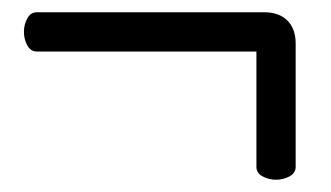

<svg xmlns="http://www.w3.org/2000/svg" viewBox="-20 -472 540 313"><path d="M398 -388H40Q30 -388 24.5 -398Q19 -408 19 -420Q19 -432 24.5 -442Q30 -452 40 -452H411Q435 -452 448.5 -438.5Q462 -425 462 -401V-200Q462 -190 452 -184.5Q442 -179 430 -179Q418 -179 408 -184.5Q398 -190 398 -200Z"/></svg>

Font: Moon Stars Kai T HW
Style: Regular
Weight: 400
Designer: GuiWonder
Version: Version 1.101